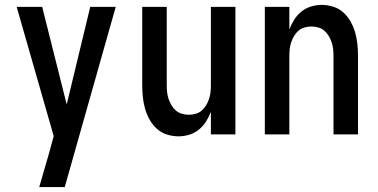

<svg xmlns="http://www.w3.org/2000/svg" viewBox="-20 -548 1540 783"><path d="M140 215Q150 180 160 145.5Q170 111 180 77L199 7L48 -520H152L252 -122L348 -520H452L244 215Z M708 8Q684 8 660.5 0.5Q637 -7 619.5 -23Q602 -39 590 -60.5Q578 -82 571.5 -105Q565 -128 562.5 -152Q560 -176 560 -200V-520H660V-200Q660 -186 661.5 -172Q663 -158 667.5 -144.5Q672 -131 679.5 -118.5Q687 -106 697.5 -97Q708 -88 722 -84Q736 -80 750 -80Q764 -80 778 -84Q792 -88 802.5 -97Q813 -106 820.5 -118.5Q828 -131 832.5 -144.5Q837 -158 838.5 -172Q840 -186 840 -200V-520H940V0H840V-92Q832 -71 820 -52Q808 -33 790.5 -19Q773 -5 751.5 1.5Q730 8 708 8Z M1060 0V-520H1160V-428Q1168 -449 1180 -468Q1192 -487 1209.5 -501Q1227 -515 1248.5 -521.5Q1270 -528 1292 -528Q1316 -528 1339.5 -520.5Q1363 -513 1380.5 -497Q1398 -481 1410 -459.5Q1422 -438 1428.5 -415Q1435 -392 1437.5 -368Q1440 -344 1440 -320V0H1340V-320Q1340 -334 1338.5 -348Q1337 -362 1332.5 -375.5Q1328 -389 1320.5 -401.5Q1313 -414 1302.5 -423Q1292 -432 1278 -436Q1264 -440 1250 -440Q1236 -440 1222 -436Q1208 -432 1197.5 -423Q1187 -414 1179.5 -401.5Q1172 -389 1167.5 -375.5Q1163 -362 1161.5 -348Q1160 -334 1160 -320V0Z"/></svg>

Font: Iosevka Semibold
Style: Regular
Weight: 600
Monospace: yes
Designer: Belleve Invis
Foundry: Belleve Invis
Version: Version 33.2.3; ttfautohint (v1.8.4)